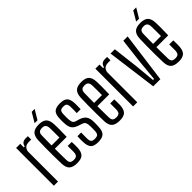

<svg xmlns="http://www.w3.org/2000/svg" viewBox="22 -1457 2158 2158"><g transform="rotate(-45 1101.0 -378.0)"><path d="M53 0V-600H119V-543H133Q141 -576 159.5 -588.5Q178 -601 209 -601Q228 -601 240 -600V-547H210Q167 -547 147 -531.5Q127 -516 119 -481V0Z M479 -206H543Q544 -183 544.5 -158.5Q545 -134 544 -114Q541 -50 513.5 -21.5Q486 7 420 7Q352 7 322 -21.5Q292 -50 290 -114Q288 -168 287.5 -233.5Q287 -299 287.5 -364Q288 -429 290 -484Q293 -550 323 -578.5Q353 -607 419 -607Q483 -607 512 -579Q541 -551 544 -486Q545 -463 545.5 -408.5Q546 -354 543 -286H355Q355 -244 355.5 -201.5Q356 -159 357 -109Q357 -73 371.5 -59.5Q386 -46 418 -46Q450 -46 463.5 -59.5Q477 -73 479 -109Q480 -146 479 -206ZM419 -554Q386 -554 371.5 -539.5Q357 -525 357 -492Q356 -448 355.5 -411Q355 -374 355 -338H480Q480 -391 480 -431.5Q480 -472 479 -492Q477 -525 463 -539.5Q449 -554 419 -554ZM397 -650 464 -763H511L443 -650Z M752 7Q687 7 661 -21.5Q635 -50 633 -115Q631 -158 634 -206H693Q692 -176 692 -152Q692 -128 692 -109Q693 -73 706.5 -59.5Q720 -46 752 -46Q786 -46 800 -59.5Q814 -73 815 -109Q816 -127 816 -146Q816 -165 816 -181Q815 -218 807 -237.5Q799 -257 773 -266L726 -282Q674 -299 653.5 -330Q633 -361 632 -427Q631 -442 631.5 -455.5Q632 -469 632 -484Q633 -550 660 -578.5Q687 -607 756 -607Q821 -607 847 -579Q873 -551 875 -486Q875 -467 875 -442.5Q875 -418 874 -395H812Q814 -420 813.5 -447Q813 -474 813 -492Q812 -528 800 -541Q788 -554 756 -554Q723 -554 710.5 -541Q698 -528 697 -492Q697 -475 696.5 -461Q696 -447 696 -432Q697 -394 703.5 -371Q710 -348 740 -338L784 -325Q832 -310 855.5 -278.5Q879 -247 879 -184Q879 -167 878.5 -148.5Q878 -130 877 -113Q875 -49 847.5 -21Q820 7 752 7Z M1155 -206H1219Q1220 -183 1220.5 -158.5Q1221 -134 1220 -114Q1217 -50 1189.5 -21.5Q1162 7 1096 7Q1028 7 998 -21.5Q968 -50 966 -114Q964 -168 963.5 -233.5Q963 -299 963.5 -364Q964 -429 966 -484Q969 -550 999 -578.5Q1029 -607 1095 -607Q1159 -607 1188 -579Q1217 -551 1220 -486Q1221 -463 1221.5 -408.5Q1222 -354 1219 -286H1031Q1031 -244 1031.5 -201.5Q1032 -159 1033 -109Q1033 -73 1047.5 -59.5Q1062 -46 1094 -46Q1126 -46 1139.5 -59.5Q1153 -73 1155 -109Q1156 -146 1155 -206ZM1095 -554Q1062 -554 1047.5 -539.5Q1033 -525 1033 -492Q1032 -448 1031.5 -411Q1031 -374 1031 -338H1156Q1156 -391 1156 -431.5Q1156 -472 1155 -492Q1153 -525 1139 -539.5Q1125 -554 1095 -554Z M1313 0V-600H1379V-543H1393Q1401 -576 1419.5 -588.5Q1438 -601 1469 -601Q1488 -601 1500 -600V-547H1470Q1427 -547 1407 -531.5Q1387 -516 1379 -481V0Z M1633 0 1554 -600H1622L1658 -297L1681 -52H1698L1721 -297L1757 -600H1826L1746 0Z M2093 -206H2157Q2158 -183 2158.5 -158.5Q2159 -134 2158 -114Q2155 -50 2127.5 -21.5Q2100 7 2034 7Q1966 7 1936 -21.5Q1906 -50 1904 -114Q1902 -168 1901.5 -233.5Q1901 -299 1901.5 -364Q1902 -429 1904 -484Q1907 -550 1937 -578.5Q1967 -607 2033 -607Q2097 -607 2126 -579Q2155 -551 2158 -486Q2159 -463 2159.5 -408.5Q2160 -354 2157 -286H1969Q1969 -244 1969.5 -201.5Q1970 -159 1971 -109Q1971 -73 1985.5 -59.5Q2000 -46 2032 -46Q2064 -46 2077.5 -59.5Q2091 -73 2093 -109Q2094 -146 2093 -206ZM2033 -554Q2000 -554 1985.5 -539.5Q1971 -525 1971 -492Q1970 -448 1969.5 -411Q1969 -374 1969 -338H2094Q2094 -391 2094 -431.5Q2094 -472 2093 -492Q2091 -525 2077 -539.5Q2063 -554 2033 -554ZM2011 -650 2078 -763H2125L2057 -650Z"/></g></svg>

Font: Big Shoulders Display
Style: Regular
Weight: 400
Designer: Patric King
Foundry: XO Type Co
Version: Version 1.000; ttfautohint (v1.8.2)